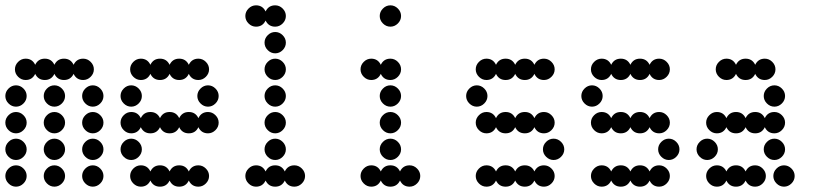

<svg xmlns="http://www.w3.org/2000/svg" viewBox="-20 -700 3064 720"><path d="M300 -12Q288 -24 288 -40Q288 -56 300 -68Q312 -80 328 -80Q344 -80 356 -68Q368 -56 368 -40Q368 -24 356 -12Q344 0 328 0Q312 0 300 -12ZM156 -12Q144 -24 144 -40Q144 -56 156 -68Q168 -80 184 -80Q200 -80 212 -68Q224 -56 224 -40Q224 -24 212 -12Q200 0 184 0Q168 0 156 -12ZM12 -12Q0 -24 0 -40Q0 -56 12 -68Q24 -80 40 -80Q56 -80 68 -68Q80 -56 80 -40Q80 -24 68 -12Q56 0 40 0Q24 0 12 -12ZM300 -112Q288 -124 288 -140Q288 -156 300 -168Q312 -180 328 -180Q344 -180 356 -168Q368 -156 368 -140Q368 -124 356 -112Q344 -100 328 -100Q312 -100 300 -112ZM156 -112Q144 -124 144 -140Q144 -156 156 -168Q168 -180 184 -180Q200 -180 212 -168Q224 -156 224 -140Q224 -124 212 -112Q200 -100 184 -100Q168 -100 156 -112ZM12 -112Q0 -124 0 -140Q0 -156 12 -168Q24 -180 40 -180Q56 -180 68 -168Q80 -156 80 -140Q80 -124 68 -112Q56 -100 40 -100Q24 -100 12 -112ZM300 -212Q288 -224 288 -240Q288 -256 300 -268Q312 -280 328 -280Q344 -280 356 -268Q368 -256 368 -240Q368 -224 356 -212Q344 -200 328 -200Q312 -200 300 -212ZM156 -212Q144 -224 144 -240Q144 -256 156 -268Q168 -280 184 -280Q200 -280 212 -268Q224 -256 224 -240Q224 -224 212 -212Q200 -200 184 -200Q168 -200 156 -212ZM12 -212Q0 -224 0 -240Q0 -256 12 -268Q24 -280 40 -280Q56 -280 68 -268Q80 -256 80 -240Q80 -224 68 -212Q56 -200 40 -200Q24 -200 12 -212ZM300 -312Q288 -324 288 -340Q288 -356 300 -368Q312 -380 328 -380Q344 -380 356 -368Q368 -356 368 -340Q368 -324 356 -312Q344 -300 328 -300Q312 -300 300 -312ZM156 -312Q144 -324 144 -340Q144 -356 156 -368Q168 -380 184 -380Q200 -380 212 -368Q224 -356 224 -340Q224 -324 212 -312Q200 -300 184 -300Q168 -300 156 -312ZM12 -312Q0 -324 0 -340Q0 -356 12 -368Q24 -380 40 -380Q56 -380 68 -368Q80 -356 80 -340Q80 -324 68 -312Q56 -300 40 -300Q24 -300 12 -312ZM76 -480Q101 -480 112 -457Q123 -480 148 -480Q173 -480 184 -457Q195 -480 220 -480Q245 -480 256 -457Q267 -480 292 -480Q308 -480 320 -468Q332 -456 332 -440Q332 -424 320 -412Q308 -400 292 -400Q267 -400 256 -423Q245 -400 220 -400Q195 -400 184 -423Q173 -400 148 -400Q123 -400 112 -423Q101 -400 76 -400Q60 -400 48 -412Q36 -424 36 -440Q36 -456 48 -468Q60 -480 76 -480Z M508 -80Q533 -80 544 -57Q555 -80 580 -80Q605 -80 616 -57Q627 -80 652 -80Q677 -80 688 -57Q699 -80 724 -80Q740 -80 752 -68Q764 -56 764 -40Q764 -24 752 -12Q740 0 724 0Q699 0 688 -23Q677 0 652 0Q627 0 616 -23Q605 0 580 0Q555 0 544 -23Q533 0 508 0Q492 0 480 -12Q468 -24 468 -40Q468 -56 480 -68Q492 -80 508 -80ZM444 -112Q432 -124 432 -140Q432 -156 444 -168Q456 -180 472 -180Q488 -180 500 -168Q512 -156 512 -140Q512 -124 500 -112Q488 -100 472 -100Q456 -100 444 -112ZM472 -280Q497 -280 508 -257Q519 -280 544 -280Q569 -280 580 -257Q591 -280 616 -280Q641 -280 652 -257Q663 -280 688 -280Q713 -280 724 -257Q735 -280 760 -280Q776 -280 788 -268Q800 -256 800 -240Q800 -224 788 -212Q776 -200 760 -200Q735 -200 724 -223Q713 -200 688 -200Q663 -200 652 -223Q641 -200 616 -200Q591 -200 580 -223Q569 -200 544 -200Q519 -200 508 -223Q497 -200 472 -200Q456 -200 444 -212Q432 -224 432 -240Q432 -256 444 -268Q456 -280 472 -280ZM732 -312Q720 -324 720 -340Q720 -356 732 -368Q744 -380 760 -380Q776 -380 788 -368Q800 -356 800 -340Q800 -324 788 -312Q776 -300 760 -300Q744 -300 732 -312ZM444 -312Q432 -324 432 -340Q432 -356 444 -368Q456 -380 472 -380Q488 -380 500 -368Q512 -356 512 -340Q512 -324 500 -312Q488 -300 472 -300Q456 -300 444 -312ZM508 -480Q533 -480 544 -457Q555 -480 580 -480Q605 -480 616 -457Q627 -480 652 -480Q677 -480 688 -457Q699 -480 724 -480Q740 -480 752 -468Q764 -456 764 -440Q764 -424 752 -412Q740 -400 724 -400Q699 -400 688 -423Q677 -400 652 -400Q627 -400 616 -423Q605 -400 580 -400Q555 -400 544 -423Q533 -400 508 -400Q492 -400 480 -412Q468 -424 468 -440Q468 -456 480 -468Q492 -480 508 -480Z M940 -80Q965 -80 976 -57Q987 -80 1012 -80Q1037 -80 1048 -57Q1059 -80 1084 -80Q1100 -80 1112 -68Q1124 -56 1124 -40Q1124 -24 1112 -12Q1100 0 1084 0Q1059 0 1048 -23Q1037 0 1012 0Q987 0 976 -23Q965 0 940 0Q924 0 912 -12Q900 -24 900 -40Q900 -56 912 -68Q924 -80 940 -80ZM984 -112Q972 -124 972 -140Q972 -156 984 -168Q996 -180 1012 -180Q1028 -180 1040 -168Q1052 -156 1052 -140Q1052 -124 1040 -112Q1028 -100 1012 -100Q996 -100 984 -112ZM984 -212Q972 -224 972 -240Q972 -256 984 -268Q996 -280 1012 -280Q1028 -280 1040 -268Q1052 -256 1052 -240Q1052 -224 1040 -212Q1028 -200 1012 -200Q996 -200 984 -212ZM984 -312Q972 -324 972 -340Q972 -356 984 -368Q996 -380 1012 -380Q1028 -380 1040 -368Q1052 -356 1052 -340Q1052 -324 1040 -312Q1028 -300 1012 -300Q996 -300 984 -312ZM984 -412Q972 -424 972 -440Q972 -456 984 -468Q996 -480 1012 -480Q1028 -480 1040 -468Q1052 -456 1052 -440Q1052 -424 1040 -412Q1028 -400 1012 -400Q996 -400 984 -412ZM984 -512Q972 -524 972 -540Q972 -556 984 -568Q996 -580 1012 -580Q1028 -580 1040 -568Q1052 -556 1052 -540Q1052 -524 1040 -512Q1028 -500 1012 -500Q996 -500 984 -512ZM940 -680Q965 -680 976 -657Q987 -680 1012 -680Q1028 -680 1040 -668Q1052 -656 1052 -640Q1052 -624 1040 -612Q1028 -600 1012 -600Q987 -600 976 -623Q965 -600 940 -600Q924 -600 912 -612Q900 -624 900 -640Q900 -656 912 -668Q924 -680 940 -680Z M1372 -80Q1397 -80 1408 -57Q1419 -80 1444 -80Q1469 -80 1480 -57Q1491 -80 1516 -80Q1532 -80 1544 -68Q1556 -56 1556 -40Q1556 -24 1544 -12Q1532 0 1516 0Q1491 0 1480 -23Q1469 0 1444 0Q1419 0 1408 -23Q1397 0 1372 0Q1356 0 1344 -12Q1332 -24 1332 -40Q1332 -56 1344 -68Q1356 -80 1372 -80ZM1416 -112Q1404 -124 1404 -140Q1404 -156 1416 -168Q1428 -180 1444 -180Q1460 -180 1472 -168Q1484 -156 1484 -140Q1484 -124 1472 -112Q1460 -100 1444 -100Q1428 -100 1416 -112ZM1416 -212Q1404 -224 1404 -240Q1404 -256 1416 -268Q1428 -280 1444 -280Q1460 -280 1472 -268Q1484 -256 1484 -240Q1484 -224 1472 -212Q1460 -200 1444 -200Q1428 -200 1416 -212ZM1416 -312Q1404 -324 1404 -340Q1404 -356 1416 -368Q1428 -380 1444 -380Q1460 -380 1472 -368Q1484 -356 1484 -340Q1484 -324 1472 -312Q1460 -300 1444 -300Q1428 -300 1416 -312ZM1372 -480Q1397 -480 1408 -457Q1419 -480 1444 -480Q1460 -480 1472 -468Q1484 -456 1484 -440Q1484 -424 1472 -412Q1460 -400 1444 -400Q1419 -400 1408 -423Q1397 -400 1372 -400Q1356 -400 1344 -412Q1332 -424 1332 -440Q1332 -456 1344 -468Q1356 -480 1372 -480ZM1416 -612Q1404 -624 1404 -640Q1404 -656 1416 -668Q1428 -680 1444 -680Q1460 -680 1472 -668Q1484 -656 1484 -640Q1484 -624 1472 -612Q1460 -600 1444 -600Q1428 -600 1416 -612Z M1804 -80Q1829 -80 1840 -57Q1851 -80 1876 -80Q1901 -80 1912 -57Q1923 -80 1948 -80Q1973 -80 1984 -57Q1995 -80 2020 -80Q2036 -80 2048 -68Q2060 -56 2060 -40Q2060 -24 2048 -12Q2036 0 2020 0Q1995 0 1984 -23Q1973 0 1948 0Q1923 0 1912 -23Q1901 0 1876 0Q1851 0 1840 -23Q1829 0 1804 0Q1788 0 1776 -12Q1764 -24 1764 -40Q1764 -56 1776 -68Q1788 -80 1804 -80ZM2028 -112Q2016 -124 2016 -140Q2016 -156 2028 -168Q2040 -180 2056 -180Q2072 -180 2084 -168Q2096 -156 2096 -140Q2096 -124 2084 -112Q2072 -100 2056 -100Q2040 -100 2028 -112ZM1804 -280Q1829 -280 1840 -257Q1851 -280 1876 -280Q1901 -280 1912 -257Q1923 -280 1948 -280Q1973 -280 1984 -257Q1995 -280 2020 -280Q2036 -280 2048 -268Q2060 -256 2060 -240Q2060 -224 2048 -212Q2036 -200 2020 -200Q1995 -200 1984 -223Q1973 -200 1948 -200Q1923 -200 1912 -223Q1901 -200 1876 -200Q1851 -200 1840 -223Q1829 -200 1804 -200Q1788 -200 1776 -212Q1764 -224 1764 -240Q1764 -256 1776 -268Q1788 -280 1804 -280ZM1740 -312Q1728 -324 1728 -340Q1728 -356 1740 -368Q1752 -380 1768 -380Q1784 -380 1796 -368Q1808 -356 1808 -340Q1808 -324 1796 -312Q1784 -300 1768 -300Q1752 -300 1740 -312ZM1804 -480Q1829 -480 1840 -457Q1851 -480 1876 -480Q1901 -480 1912 -457Q1923 -480 1948 -480Q1973 -480 1984 -457Q1995 -480 2020 -480Q2036 -480 2048 -468Q2060 -456 2060 -440Q2060 -424 2048 -412Q2036 -400 2020 -400Q1995 -400 1984 -423Q1973 -400 1948 -400Q1923 -400 1912 -423Q1901 -400 1876 -400Q1851 -400 1840 -423Q1829 -400 1804 -400Q1788 -400 1776 -412Q1764 -424 1764 -440Q1764 -456 1776 -468Q1788 -480 1804 -480Z M2236 -80Q2261 -80 2272 -57Q2283 -80 2308 -80Q2333 -80 2344 -57Q2355 -80 2380 -80Q2405 -80 2416 -57Q2427 -80 2452 -80Q2468 -80 2480 -68Q2492 -56 2492 -40Q2492 -24 2480 -12Q2468 0 2452 0Q2427 0 2416 -23Q2405 0 2380 0Q2355 0 2344 -23Q2333 0 2308 0Q2283 0 2272 -23Q2261 0 2236 0Q2220 0 2208 -12Q2196 -24 2196 -40Q2196 -56 2208 -68Q2220 -80 2236 -80ZM2460 -112Q2448 -124 2448 -140Q2448 -156 2460 -168Q2472 -180 2488 -180Q2504 -180 2516 -168Q2528 -156 2528 -140Q2528 -124 2516 -112Q2504 -100 2488 -100Q2472 -100 2460 -112ZM2236 -280Q2261 -280 2272 -257Q2283 -280 2308 -280Q2333 -280 2344 -257Q2355 -280 2380 -280Q2405 -280 2416 -257Q2427 -280 2452 -280Q2468 -280 2480 -268Q2492 -256 2492 -240Q2492 -224 2480 -212Q2468 -200 2452 -200Q2427 -200 2416 -223Q2405 -200 2380 -200Q2355 -200 2344 -223Q2333 -200 2308 -200Q2283 -200 2272 -223Q2261 -200 2236 -200Q2220 -200 2208 -212Q2196 -224 2196 -240Q2196 -256 2208 -268Q2220 -280 2236 -280ZM2172 -312Q2160 -324 2160 -340Q2160 -356 2172 -368Q2184 -380 2200 -380Q2216 -380 2228 -368Q2240 -356 2240 -340Q2240 -324 2228 -312Q2216 -300 2200 -300Q2184 -300 2172 -312ZM2236 -480Q2261 -480 2272 -457Q2283 -480 2308 -480Q2333 -480 2344 -457Q2355 -480 2380 -480Q2405 -480 2416 -457Q2427 -480 2452 -480Q2468 -480 2480 -468Q2492 -456 2492 -440Q2492 -424 2480 -412Q2468 -400 2452 -400Q2427 -400 2416 -423Q2405 -400 2380 -400Q2355 -400 2344 -423Q2333 -400 2308 -400Q2283 -400 2272 -423Q2261 -400 2236 -400Q2220 -400 2208 -412Q2196 -424 2196 -440Q2196 -456 2208 -468Q2220 -480 2236 -480Z M2892 -12Q2880 -24 2880 -40Q2880 -56 2892 -68Q2904 -80 2920 -80Q2936 -80 2948 -68Q2960 -56 2960 -40Q2960 -24 2948 -12Q2936 0 2920 0Q2904 0 2892 -12ZM2668 -80Q2693 -80 2704 -57Q2715 -80 2740 -80Q2765 -80 2776 -57Q2787 -80 2812 -80Q2828 -80 2840 -68Q2852 -56 2852 -40Q2852 -24 2840 -12Q2828 0 2812 0Q2787 0 2776 -23Q2765 0 2740 0Q2715 0 2704 -23Q2693 0 2668 0Q2652 0 2640 -12Q2628 -24 2628 -40Q2628 -56 2640 -68Q2652 -80 2668 -80ZM2856 -112Q2844 -124 2844 -140Q2844 -156 2856 -168Q2868 -180 2884 -180Q2900 -180 2912 -168Q2924 -156 2924 -140Q2924 -124 2912 -112Q2900 -100 2884 -100Q2868 -100 2856 -112ZM2604 -112Q2592 -124 2592 -140Q2592 -156 2604 -168Q2616 -180 2632 -180Q2648 -180 2660 -168Q2672 -156 2672 -140Q2672 -124 2660 -112Q2648 -100 2632 -100Q2616 -100 2604 -112ZM2668 -280Q2693 -280 2704 -257Q2715 -280 2740 -280Q2765 -280 2776 -257Q2787 -280 2812 -280Q2837 -280 2848 -257Q2859 -280 2884 -280Q2900 -280 2912 -268Q2924 -256 2924 -240Q2924 -224 2912 -212Q2900 -200 2884 -200Q2859 -200 2848 -223Q2837 -200 2812 -200Q2787 -200 2776 -223Q2765 -200 2740 -200Q2715 -200 2704 -223Q2693 -200 2668 -200Q2652 -200 2640 -212Q2628 -224 2628 -240Q2628 -256 2640 -268Q2652 -280 2668 -280ZM2856 -312Q2844 -324 2844 -340Q2844 -356 2856 -368Q2868 -380 2884 -380Q2900 -380 2912 -368Q2924 -356 2924 -340Q2924 -324 2912 -312Q2900 -300 2884 -300Q2868 -300 2856 -312ZM2704 -480Q2729 -480 2740 -457Q2751 -480 2776 -480Q2801 -480 2812 -457Q2823 -480 2848 -480Q2864 -480 2876 -468Q2888 -456 2888 -440Q2888 -424 2876 -412Q2864 -400 2848 -400Q2823 -400 2812 -423Q2801 -400 2776 -400Q2751 -400 2740 -423Q2729 -400 2704 -400Q2688 -400 2676 -412Q2664 -424 2664 -440Q2664 -456 2676 -468Q2688 -480 2704 -480Z"/></svg>

Font: Dotrice Condensed
Style: Regular
Weight: 400
Width: 2
Monospace: yes
Designer: Paul Flo Williams
Foundry: His Deeds Are Dust
Version: Version 1.001